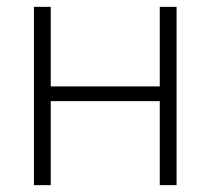

<svg xmlns="http://www.w3.org/2000/svg" viewBox="-20 -540 614 560"><path d="M128 -288H446V-520H495V0H446V-245H128V0H79V-520H128Z"/></svg>

Font: Oxford Sans
Style: Regular
Weight: 300
Designer: Matt McInerney, Pablo Impallari, Rodrigo Fuenzalida
Foundry: Matt McInerney, Pablo Impallari, Rodrigo Fuenzalida
Version: Version 3.000g; ttfautohint (v1.5) -l 8 -r 28 -G 28 -x 14 -D